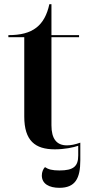

<svg xmlns="http://www.w3.org/2000/svg" viewBox="-20 -704 425 918"><path d="M242 10C289 10 331 1 354 -7V39C354 91 332 111 264 111C230 111 211 106 195 95C186 104 180 119 180 135C180 175 215 194 264 194C340 194 364 149 364 62V-22C339 -13 318 -9 300 -9C251 -9 226 -40 226 -105V-526H358V-536H226V-684H216C205 -633 185 -596 154 -572C122 -547 79 -536 20 -536V-526H96V-147C96 -31 148 10 242 10Z"/></svg>

Font: Noto Serif Display SemiBold
Style: Regular
Weight: 600
Designer: Monotype Design Team
Foundry: Monotype Imaging Inc.
Version: Version 2.009